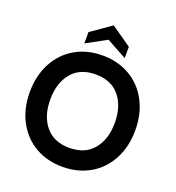

<svg xmlns="http://www.w3.org/2000/svg" viewBox="-161 -1039 1082 1180"><g transform="rotate(20 380.0 -448.5)"><path d="M380 -817 248 -745V-819L380 -911L512 -819V-745ZM557.8 -30.8Q479.5 14 380 14Q280.5 14 202.2 -30.8Q124 -75.5 79.5 -158.8Q35 -242 35 -350Q35 -458 79.5 -541.2Q124 -624.5 202.2 -669.2Q280.5 -714 380 -714Q479.5 -714 557.8 -669.2Q636 -624.5 680.5 -541.2Q725 -458 725 -350Q725 -242 680.5 -158.8Q636 -75.5 557.8 -30.8ZM223.5 -176Q278 -110 380 -110Q482 -110 536.5 -176Q591 -242 591 -350Q591 -458 536.5 -524Q482 -590 380 -590Q278 -590 223.5 -524Q169 -458 169 -350Q169 -242 223.5 -176Z"/></g></svg>

Font: Cabin
Style: Bold
Weight: 700
Designer: Pablo Impallari
Foundry: Pablo Impallari. http://www.impallari.com Igino Marini. http://www.ikern.com
Version: Version 3.001;hotconv 1.0.109;makeotfexe 2.5.65596